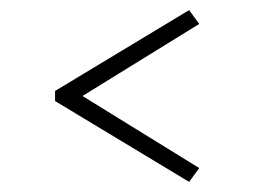

<svg xmlns="http://www.w3.org/2000/svg" viewBox="-20 -500 500 380"><path d="M354.3 -480 374.3 -452.6 128 -300.6V-319.4L374.3 -167.4L354.3 -140L89 -300V-320Z"/></svg>

Font: Kalnia Glaze Thin
Style: Regular
Weight: 100
Version: Version 1.110